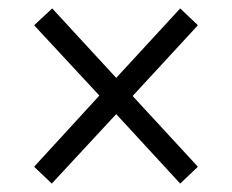

<svg xmlns="http://www.w3.org/2000/svg" viewBox="-20 -586 550 456"><path d="M103 -150 256 -315 408 -150 450 -190 295 -358 450 -526 408 -566 256 -401 104 -566 61 -526 216 -359 61 -190Z"/></svg>

Font: Noto Serif Lao SemiCondensed
Style: Regular
Weight: 400
Width: 4
Designer: Monotype Design Team
Foundry: Monotype Imaging Inc.
Version: Version 2.003